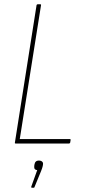

<svg xmlns="http://www.w3.org/2000/svg" viewBox="-20 -675 398 903"><path d="M54 0Q49 0 50 -4L152 -651Q153 -655 158 -655H169Q174 -655 173 -651L73 -21H309Q313 -21 312 -16L310 -4Q309 0 304 0ZM130 208Q126 208 127 203L155 125Q148 125 144 120.5Q140 116 141 106L142 99Q145 80 163 80Q172 80 178 85Q184 90 182 100L181 106Q180 111 178 116.5Q176 122 173 130L143 203Q142 208 139 208Z"/></svg>

Font: Sofia Sans Condensed Thin
Style: Italic
Weight: 250
Italic angle: -9°
Version: Version 4.100